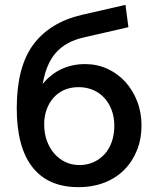

<svg xmlns="http://www.w3.org/2000/svg" viewBox="-20 -761 638 791"><path d="M322 -606Q252 -590 211 -544.5Q170 -499 156 -415Q188 -455 232.5 -476Q277 -497 331 -497Q380 -497 422.5 -477.5Q465 -458 496 -424Q527 -390 545 -344Q563 -298 563 -244Q563 -189 544.5 -142.5Q526 -96 492.5 -62Q459 -28 411 -9Q363 10 303 10Q178 10 113.5 -72.5Q49 -155 49 -315Q49 -485 117 -577Q185 -669 318 -700L497 -741L509 -649ZM162 -249Q162 -212 173 -181.5Q184 -151 203.5 -128.5Q223 -106 249.5 -93.5Q276 -81 308 -81Q339 -81 365.5 -93Q392 -105 411 -126Q430 -147 440.5 -177Q451 -207 451 -243Q451 -278 440 -307.5Q429 -337 409.5 -358Q390 -379 363 -390.5Q336 -402 304 -402Q272 -402 246 -391Q220 -380 201.5 -359.5Q183 -339 172.5 -311Q162 -283 162 -249Z"/></svg>

Font: Oxford Sans SemiBold
Style: Regular
Weight: 600
Designer: Matt McInerney, Pablo Impallari, Rodrigo Fuenzalida
Foundry: Matt McInerney, Pablo Impallari, Rodrigo Fuenzalida
Version: Version 3.000g; ttfautohint (v1.5) -l 8 -r 28 -G 28 -x 14 -D